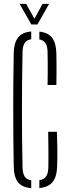

<svg xmlns="http://www.w3.org/2000/svg" viewBox="-20 -967 355 993"><path d="M141.5 6Q93.5 2 72.8 -24.8Q52 -51.5 51 -107.5Q49.5 -185.5 49 -257.2Q48.5 -329 48.5 -399.5Q48.5 -470 49 -542Q49.5 -614 51 -691.5Q52 -744.5 73.2 -772.5Q94.5 -800.5 141.5 -804V-764Q118 -760.5 107.8 -745Q97.5 -729.5 96.5 -697Q95 -617 94.2 -544Q93.5 -471 93.5 -399.8Q93.5 -328.5 94.2 -255Q95 -181.5 96.5 -102Q97.5 -70 107.5 -54.2Q117.5 -38.5 141.5 -34.5ZM183.5 5.5V-35Q208 -39 218.8 -55Q229.5 -71 230 -102Q230.5 -131.5 230.5 -162.8Q230.5 -194 230 -225Q229.5 -256 229 -285.5H274.5Q276 -238.5 276.5 -196.5Q277 -154.5 275.5 -107.5Q274 -53 252.5 -26Q231 1 183.5 5.5ZM226 -527.5Q226.5 -555 226.8 -583.5Q227 -612 226.8 -640.8Q226.5 -669.5 226 -697Q225.5 -727.5 215.8 -743.2Q206 -759 183.5 -763V-803.5Q228.5 -798.5 249.2 -772Q270 -745.5 271.5 -691.5Q272 -671.5 272.2 -640.2Q272.5 -609 272.2 -578Q272 -547 271.5 -527.5ZM142 -840.5 81.5 -947H115.5L158 -870L200 -947H234L173.5 -840.5Z"/></svg>

Font: Big Shoulders Stencil Display Thin Light
Style: Regular
Weight: 300
Version: Version 2.001